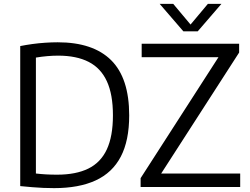

<svg xmlns="http://www.w3.org/2000/svg" viewBox="-20 -966 1292 992"><path d="M259.5 6Q231.5 6 204 4.8Q176.5 3.5 147 1.2Q117.5 -1 84.5 -4.5V-728Q114.5 -734 147.2 -738.5Q180 -743 213.2 -745.2Q246.5 -747.5 278 -747.5Q461 -747.5 554.2 -655Q647.5 -562.5 647.5 -370Q647.5 -239.5 604 -156.5Q560.5 -73.5 474.2 -33.8Q388 6 259.5 6ZM275.5 -63.5Q372 -63.5 436 -94.8Q500 -126 531.8 -193.8Q563.5 -261.5 563.5 -370.5Q563.5 -478 532.2 -546Q501 -614 438.2 -646.2Q375.5 -678.5 280.5 -678.5Q253.5 -678.5 224.5 -676Q195.5 -673.5 165.5 -668.5V-69.5Q191.5 -66.5 217.8 -65Q244 -63.5 275.5 -63.5ZM706.5 0V-45.5L1121 -689.5L1126.5 -670.5H712V-740H1215.5V-694.5L800.5 -50.5L795.5 -69.5H1221V0ZM927.5 -804 805 -946H875L973 -829H956L1054 -946H1124L1001.5 -804Z"/></svg>

Font: Encode Sans SC
Style: Regular
Weight: 400
Version: Version 3.002